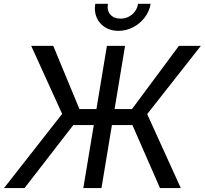

<svg xmlns="http://www.w3.org/2000/svg" viewBox="-38 -962 1047 982"><path d="M601.6 -727.5 481 0H388.2L508.8 -727.5ZM-17.6 0 279.8 -379.4 121.6 -727.5H234.4L368.2 -404.3H637.2L877 -727.5H989.3L714.8 -378.4L886.7 0H780.3L639.2 -322.3H336.9L87.4 0ZM567.4 -804.2Q527.8 -804.2 498.8 -822.8Q469.7 -841.3 456.3 -872.6Q442.9 -903.8 449.2 -942.4H513.7Q508.3 -908.7 526.4 -887.7Q544.4 -866.7 578.1 -866.7Q600.6 -866.7 619.6 -876.2Q638.7 -885.7 651.6 -902.8Q664.6 -919.9 668 -942.4H732.4Q726.1 -903.8 701.9 -872.3Q677.7 -840.8 642.6 -822.5Q607.4 -804.2 567.4 -804.2Z"/></svg>

Font: Adwaita Sans
Style: Italic
Weight: 400
Italic angle: -9.39999°
Designer: Rasmus Andersson
Foundry: rsms
Version: Version 4.001;git-9221beed3